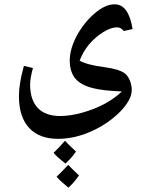

<svg xmlns="http://www.w3.org/2000/svg" viewBox="-20 -525 670 892"><path d="M250 120Q162 120 115 69Q68 18 68 -79Q68 -106 73 -138.5Q78 -171 91 -219L133 -209Q120 -162 120 -132Q120 -61 155.5 -23.5Q191 14 259 14Q306 14 362 -1.5Q418 -17 467 -43Q490 -56 510 -70Q530 -84 546 -100Q534 -101 522 -101.5Q510 -102 498 -103Q429 -108 388 -122.5Q347 -137 326 -165Q304 -196 304 -245Q304 -280 319 -320Q334 -360 360.5 -397.5Q387 -435 420 -463Q469 -505 512 -505Q546 -505 566.5 -475.5Q587 -446 596 -390L555 -381Q542 -398 523 -398Q496 -398 460 -376Q424 -354 393 -318Q364 -282 350 -243Q368 -233 397 -225.5Q426 -218 465 -213Q533 -204 560 -184Q575 -172 583.5 -150.5Q592 -129 592 -107Q592 -76 567.5 -41Q543 -6 500.5 27.5Q458 61 405 85Q326 120 250 120ZM284 235Q265 220 251.5 208Q238 196 229 185Q254 161 282 129Q292 141 333 179Q324 193 311.5 207Q299 221 284 235ZM298 347Q280 332 266 319.5Q252 307 243 296Q260 280 297 241Q317 262 347 290Q338 303 326 317.5Q314 332 298 347Z"/></svg>

Font: Noto Naskh Arabic UI Semi
Style: Bold
Weight: 700
Designer: Monotype Design Team, David Williams, Mohamad Dakak and Nizar Qandah
Foundry: Monotype Imaging Inc.
Version: Version 2.014; ttfautohint (v1.8.4.7-5d5b)